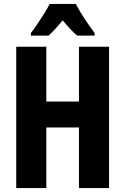

<svg xmlns="http://www.w3.org/2000/svg" viewBox="-20 -950 633 970"><path d="M531 0H379V-306H214V0H62V-714H214V-437H379V-714H531ZM363 -930Q380 -897 404.5 -859.5Q429 -822 458 -783V-770H370Q339 -796 297 -847Q276 -822 257.5 -802Q239 -782 225 -770H136V-783Q151 -802 169.5 -829.5Q188 -857 205 -884.5Q222 -912 231 -930Z"/></svg>

Font: Noto Sans ExtraCondensed ExtraBold
Style: Regular
Weight: 800
Width: 2
Designer: Monotype Design Team
Foundry: Monotype Imaging Inc.
Version: Version 2.013; ttfautohint (v1.8.4.7-5d5b)